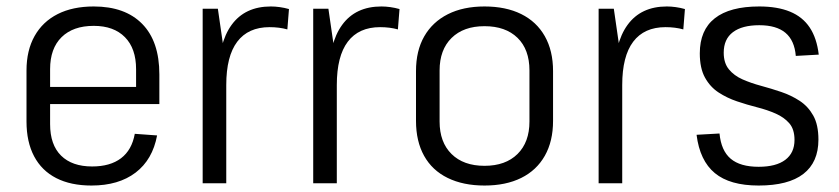

<svg xmlns="http://www.w3.org/2000/svg" viewBox="-20 -567 2595 594"><path d="M263 7Q199 7 154 -16Q109 -39 85.5 -83.5Q62 -128 62 -191V-349Q62 -411 87 -455.5Q112 -500 158.5 -523.5Q205 -547 270 -547Q367 -547 420 -493Q473 -439 473 -337V-245H121V-298H413L401 -271V-353Q401 -417 366.5 -452Q332 -487 270 -487Q206 -487 170.5 -452Q135 -417 135 -353V-183Q135 -119 169 -85.5Q203 -52 265 -52Q321 -52 354.5 -77.5Q388 -103 397 -153L466 -148Q452 -73 399.5 -33Q347 7 263 7Z M607 -540H654L680 -360V0H607ZM655 -323Q655 -433 696.5 -490Q738 -547 818 -547Q831 -547 845.5 -545Q860 -543 874 -539L869 -476Q844 -483 814 -483Q748 -483 714 -438Q680 -393 680 -304Z M949 -540H996L1022 -360V0H949ZM997 -323Q997 -433 1038.5 -490Q1080 -547 1160 -547Q1173 -547 1187.5 -545Q1202 -543 1216 -539L1211 -476Q1186 -483 1156 -483Q1090 -483 1056 -438Q1022 -393 1022 -304Z M1479 7Q1413 7 1365 -16.5Q1317 -40 1292 -85Q1267 -130 1267 -193V-347Q1267 -410 1292.5 -454.5Q1318 -499 1365.5 -523Q1413 -547 1479 -547Q1545 -547 1592.5 -523.5Q1640 -500 1665.5 -455Q1691 -410 1691 -347V-193Q1691 -130 1665.5 -85Q1640 -40 1592.5 -16.5Q1545 7 1479 7ZM1479 -54Q1544 -54 1581 -90.5Q1618 -127 1618 -191V-349Q1618 -414 1581 -450Q1544 -486 1479 -486Q1414 -486 1377 -449.5Q1340 -413 1340 -349V-191Q1340 -127 1377 -90.5Q1414 -54 1479 -54Z M1832 -540H1879L1905 -360V0H1832ZM1880 -323Q1880 -433 1921.5 -490Q1963 -547 2043 -547Q2056 -547 2070.5 -545Q2085 -543 2099 -539L2094 -476Q2069 -483 2039 -483Q1973 -483 1939 -438Q1905 -393 1905 -304Z M2327 7Q2238 7 2191.5 -31.5Q2145 -70 2135 -150L2206 -154Q2211 -101 2240.5 -76Q2270 -51 2327 -51Q2381 -51 2409.5 -72.5Q2438 -94 2438 -134Q2438 -167 2422 -185.5Q2406 -204 2380 -215.5Q2354 -227 2322.5 -235Q2291 -243 2260 -253.5Q2229 -264 2203 -281Q2177 -298 2161 -327Q2145 -356 2145 -402Q2145 -474 2191.5 -510.5Q2238 -547 2329 -547Q2385 -547 2424 -531Q2463 -515 2485 -482Q2507 -449 2513 -398L2442 -394Q2438 -442 2410 -465.5Q2382 -489 2329 -489Q2276 -489 2247.5 -467.5Q2219 -446 2219 -404Q2219 -372 2235 -352.5Q2251 -333 2277 -321.5Q2303 -310 2334.5 -301.5Q2366 -293 2397 -282.5Q2428 -272 2454 -255Q2480 -238 2496 -209.5Q2512 -181 2512 -135Q2512 -65 2465.5 -29Q2419 7 2327 7Z"/></svg>

Font: Pathway Extreme SemiCondensed Light
Style: Regular
Weight: 300
Width: 4
Version: Version 1.001;gftools[0.9.26]